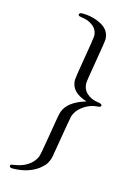

<svg xmlns="http://www.w3.org/2000/svg" viewBox="-145 -822 791 1144"><g transform="rotate(15 250.0 -250.0)"><path d="M33.2 238.8Q33.2 231.9 39.6 230Q45.9 228 63.5 225.6Q81.1 223.1 96.2 217.8Q162.1 195.8 187 141.1Q193.8 125 214.4 -4.4Q234.9 -133.8 241.2 -149.9Q266.1 -217.8 375 -250Q274.9 -279.8 274.9 -356.9Q274.9 -371.1 296.4 -497.1Q317.9 -623 317.9 -636.2Q317.9 -675.3 288.3 -698.7Q258.8 -722.2 219.2 -726.1Q203.1 -729 201.2 -730Q196.3 -732.9 195.8 -737.8Q195.8 -750 215.8 -750Q279.8 -750 333.5 -721.4Q387.2 -692.9 388.2 -636.2Q388.2 -621.1 366.7 -495.6Q345.2 -370.1 345.2 -356Q345.2 -316.9 373 -292.5Q400.9 -268.1 438 -263.2Q466.8 -260.3 466.8 -250Q466.8 -243.2 462.9 -241Q459 -238.8 446 -237.8Q433.1 -236.8 423.8 -234.9Q384.8 -226.1 352.8 -200.9Q320.8 -175.8 309.1 -140.1Q307.1 -135.3 267.1 104L266.1 111.8Q264.2 120.6 263.7 123.3Q263.2 126 260.5 134.5Q257.8 143.1 255.4 147.9Q252.9 152.8 248.5 161.4Q244.1 169.9 238.5 176Q232.9 182.1 224.9 189.5Q216.8 196.8 208 204.1Q144 250 50.8 250Q33.2 250 33.2 238.8Z"/></g></svg>

Font: CMU Serif Extra
Style: RomanSlanted
Weight: 500
Italic angle: -9.46001°
Version: Version 0.7.0